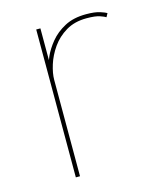

<svg xmlns="http://www.w3.org/2000/svg" viewBox="-88 -602 553 666"><g transform="rotate(-15 189.0 -269.0)"><path d="M102.5 0V-531H117.5V-388H108Q111.5 -404 122.2 -428.8Q133 -453.5 153.5 -478.5Q174 -503.5 205.8 -520.5Q237.5 -537.5 283 -537.5Q314.5 -537.5 332.8 -531.5Q351 -525.5 356 -522L349 -509Q344 -512.5 328.2 -518Q312.5 -523.5 281 -523.5Q238 -523.5 207 -505Q176 -486.5 156.2 -458.2Q136.5 -430 127 -399.8Q117.5 -369.5 117.5 -346V0Z"/></g></svg>

Font: Epilogue Thin
Style: Regular
Weight: 250
Designer: Tyler Finck
Foundry: Etcetera Type Co
Version: Version 2.111